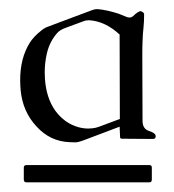

<svg xmlns="http://www.w3.org/2000/svg" viewBox="-20 -712 375 413"><path d="M237.3 -439.5 157.2 -409.2Q147.5 -405.8 142.1 -405.8Q134.3 -405.8 129.9 -406.2Q87.9 -407.7 58.6 -439.9Q28.8 -471.7 24.4 -518.1Q23.4 -529.3 23.4 -540Q23.4 -587.4 44.4 -620.6Q52.7 -633.8 70.3 -647.5Q76.2 -652.3 85 -655.3Q108.4 -664.1 131.8 -672.9Q155.3 -681.6 178.7 -690.4Q183.6 -692.4 189.5 -692.4Q209 -690.9 234.9 -682.6Q240.2 -680.7 250.5 -676.3Q254.9 -674.3 258.3 -674.3Q262.7 -674.3 266.1 -677.2Q277.3 -688 282.7 -688Q283.7 -688 284.2 -687.5Q290 -684.6 290 -681.6Q290 -664.1 288.6 -651.9Q287.1 -639.6 286.6 -622.1Q286.1 -613.3 286.1 -590.8L286.6 -452.1Q286.6 -434.6 300.8 -430.2Q314.9 -425.8 314.9 -418.9Q314.9 -413.1 309.1 -413.1L242.7 -413.6Q238.3 -413.6 238.3 -417ZM37.1 -356.9H301.3Q306.6 -356.9 306.6 -351.6V-325.7Q306.6 -319.8 301.3 -319.8H37.1Q31.2 -319.8 31.2 -325.7V-351.6Q31.2 -356.9 37.1 -356.9ZM178.2 -436Q185.5 -436.5 193.4 -439.5Q213.9 -447.3 237.8 -456.1L237.3 -637.7Q206.1 -666.5 171.4 -668.5Q164.6 -668.5 158.7 -666Q147.9 -662.1 137.5 -658.2Q127 -654.3 116.7 -650.4Q110.4 -647.9 105 -643.1Q86.9 -624 80.6 -596.2Q76.2 -576.2 76.2 -556.6Q76.2 -549.3 76.7 -542Q79.6 -501 99.1 -473.6Q119.1 -446.8 148.4 -438.5Q159.2 -435.5 169.9 -435.5Q174.3 -435.5 178.2 -436Z"/></svg>

Font: Caudex
Style: Regular
Weight: 400
Version: Version 1.01